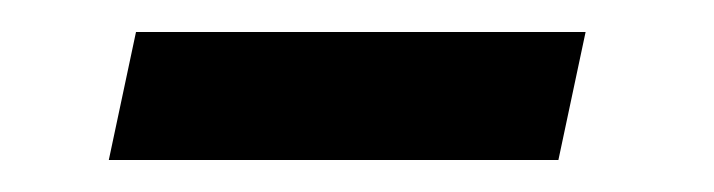

<svg xmlns="http://www.w3.org/2000/svg" viewBox="-20 -333 446 120"><path d="M48 -233 65 -313H346L329 -233Z"/></svg>

Font: Raleway-v4020 Medium
Style: Italic
Weight: 500
Italic angle: -12°
Designer: Matt McInerney, Pablo Impallari, Rodrigo Fuenzalida
Foundry: Matt McInerney, Pablo Impallari, Rodrigo Fuenzalida
Version: Version 4.020;PS 004.020;hotconv 1.0.88;makeotf.lib2.5.64775